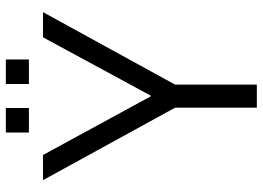

<svg xmlns="http://www.w3.org/2000/svg" viewBox="-138 -740 878 641"><g transform="rotate(-90 300.5 -419.0)"><path d="M262 -273V0H339V-273L581 -714H497L302 -354H300L104 -714H20ZM179 -761H261V-838H179ZM341 -761H423V-838H341Z"/></g></svg>

Font: Non Bureau Light
Style: Regular
Weight: 300
Designer: Jona Saucedo
Foundry: Non Foundry
Version: Version 1.000;FEAKit 1.0